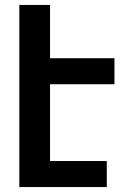

<svg xmlns="http://www.w3.org/2000/svg" viewBox="-20 -755 540 775"><path d="M58 0V-735H182V-520H442V-415H182V-105H411V0Z"/></svg>

Font: Iosevka Term Curly Extrabold
Style: Regular
Weight: 800
Designer: Belleve Invis
Foundry: Belleve Invis
Version: Version 32.3.0